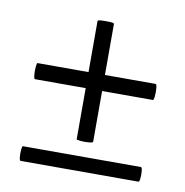

<svg xmlns="http://www.w3.org/2000/svg" viewBox="-57 -477 511 530"><g transform="rotate(10 199.0 -211.5)"><path d="M34 -1Q31 -1 30 -11Q29 -21 30 -31.5Q31 -42 33 -42H364Q367 -42 368 -31.5Q369 -21 368 -11Q367 -1 364 -1ZM34 -230Q31 -230 30 -241.5Q29 -253 30 -264Q31 -275 33 -275H364Q367 -275 368 -264Q369 -253 368 -241.5Q367 -230 364 -230ZM222 -88Q222 -85 210.5 -84Q199 -83 187.5 -84Q176 -85 176 -87V-418Q176 -421 187.5 -421.5Q199 -422 210.5 -421.5Q222 -421 222 -418Z"/></g></svg>

Font: Cormorant Garamond Light SemiBold
Style: Regular
Weight: 600
Version: Version 4.001